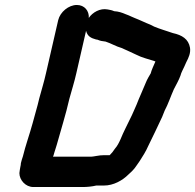

<svg xmlns="http://www.w3.org/2000/svg" viewBox="-20 -718 785 772"><path d="M586 -423C579 -411 572 -400 566 -385C554 -355 540 -326 529 -297L518 -272C508 -248 495 -225 484 -201C470 -175 461 -141 442 -120L432 -106L421 -94H398C389 -94 378 -93 368 -91L356 -89C351 -88 345 -88 340 -88H193C195 -91 196 -96 198 -103C201 -112 204 -123 208 -135C225 -197 244 -255 259 -321C269 -358 279 -388 287 -424L326 -594C332 -572 345 -565 367 -559C369 -559 371 -559 373 -558C382 -554 392 -552 403 -551H404C426 -544 447 -531 469 -525C488 -516 508 -508 528 -498C551 -486 575 -481 602 -472C603 -471 604 -471 605 -471C599 -457 589 -436 586 -423ZM289 -698C256 -698 222 -670 214 -637L165 -424C157 -388 148 -360 138 -323C130 -287 119 -254 111 -222C99 -178 82 -131 72 -89C69 -80 66 -71 64 -62C64 -57 63 -52 62 -48C60 -39 59 -30 58 -22C58 6 83 34 114 34H312C330 34 351 32 367 28H398C437 28 473 7 496 -16L511 -30C525 -44 530 -55 542 -71C553 -88 567 -110 576 -131C596 -171 613 -208 632 -248L642 -273C656 -299 666 -330 679 -359C688 -377 699 -395 706 -415C708 -425 717 -441 721 -450L729 -468C739 -487 747 -505 744 -526C738 -561 712 -577 675 -585C649 -594 624 -601 600 -611L584 -619C563 -627 544 -637 523 -645L509 -651C501 -655 493 -658 485 -661C471 -667 457 -672 439 -673C430 -677 424 -678 413 -680C382 -686 352 -668 337 -646C339 -674 320 -698 289 -698Z"/></svg>

Font: Electronic
Style: TiIt
Weight: 900
Version: Version 1.011